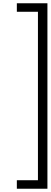

<svg xmlns="http://www.w3.org/2000/svg" viewBox="-20 -837 310 1174"><path d="M83 265H212V-765H83V-817H270V317H83Z"/></svg>

Font: Oakes Grotesk Light
Style: Italic
Weight: 300
Italic angle: -8°
Designer: Samuel Oakes
Foundry: Samuel Oakes
Version: Version 1.000;PS 001.000;hotconv 1.0.88;makeotf.lib2.5.64775